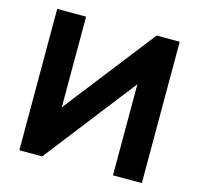

<svg xmlns="http://www.w3.org/2000/svg" viewBox="-103 -815 959 925"><g transform="rotate(15 376.5 -352.5)"><path d="M71 0V-705H215V-222H191L567 -705H682V0H538V-484H561L185 0Z"/></g></svg>

Font: Nunito Sans 12pt ExtraBold
Style: Regular
Weight: 800
Designer: Vernon Adams
Foundry: Vernon Adams
Version: Version 3.101;gftools[0.9.27]